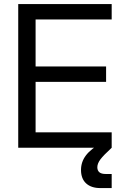

<svg xmlns="http://www.w3.org/2000/svg" viewBox="-20 -748 620 972"><path d="M72.3 -727.5H545.4V-649.4H160.2V-411.6H517.1V-333.5H160.2V-78.1H545.4V0H72.3ZM487.8 204.1Q441.9 204.1 416 180.4Q390.1 156.7 390.1 112.3Q390.1 71.3 415.3 38.3Q440.4 5.4 498.5 -27.8L545.4 0Q503.4 38.6 488 59.3Q472.7 80.1 472.7 98.6Q472.7 115.2 482.9 124Q493.2 132.8 515.1 132.8H545.4V204.1Z"/></svg>

Font: Intratopia Thin
Style: Regular
Weight: 100
Designer: Rasmus Andersson
Foundry: rsms
Version: Version 3.000;Glyphs 3.2.3 (3260)